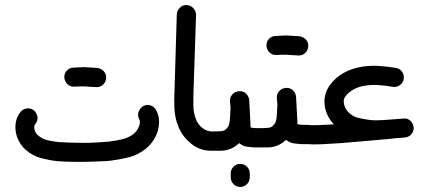

<svg xmlns="http://www.w3.org/2000/svg" viewBox="-20 -595 1673 758"><path d="M360 -251Q335 -252 326 -253Q317 -254 312.5 -254Q308 -254 301.5 -254Q295 -254 273 -253Q257 -252 246 -263Q235 -274 234 -289Q233 -305 244 -316.5Q255 -328 270 -328Q293 -329 300.5 -329.5Q308 -330 313 -330Q318 -330 327.5 -329Q337 -328 363 -327Q379 -325 389.5 -314Q400 -303 399 -287Q398 -272 387.5 -261.5Q377 -251 362 -251ZM280 44Q241 44 205 41Q176 38 143 29.5Q110 21 82 -3Q67 -16 56.5 -34.5Q46 -53 42.5 -73.5Q39 -94 43 -115Q47 -136 61 -153Q71 -165 86.5 -167Q102 -169 114 -159Q126 -148 128 -133Q130 -118 119 -105Q113 -97 116.5 -83Q120 -69 131 -60Q147 -46 169 -41Q191 -36 212 -34Q231 -33 256.5 -32Q282 -31 309 -31Q336 -31 362.5 -32.5Q389 -34 410 -36Q436 -39 461.5 -45Q487 -51 506 -65Q520 -76 528 -94Q536 -112 529 -126Q522 -140 527.5 -154.5Q533 -169 547 -177Q561 -184 575.5 -178.5Q590 -173 597 -159Q608 -138 608 -115.5Q608 -93 601 -72.5Q594 -52 581 -34.5Q568 -17 552 -5Q522 18 486.5 26.5Q451 35 419 39Q406 41 387.5 41.5Q369 42 349 43Q329 44 310.5 44Q292 44 280 44Z M811 0Q769 0 735 -27.5Q701 -55 686 -91Q670 -128 668.5 -167Q667 -206 669 -239L678 -539Q679 -554 690.5 -565Q702 -576 717 -575Q733 -574 743.5 -562.5Q754 -551 754 -536L744 -236Q743 -207 743.5 -176.5Q744 -146 755 -121Q763 -102 780 -89Q797 -76 818 -76Q834 -76 846.5 -68.5Q859 -61 862 -46Q865 -30 856 -17Q847 -4 831 -2Q826 -1 821 -0.5Q816 0 811 0Z M813 0Q797 0 787 -12Q777 -24 778 -40Q779 -56 790.5 -66Q802 -76 818 -76Q844 -76 855 -77.5Q866 -79 871 -84Q876 -89 879.5 -93.5Q883 -98 885 -106.5Q887 -115 888 -128.5Q889 -142 890 -166V-171L888 -195Q887 -211 897.5 -222.5Q908 -234 924 -235Q941 -236 952 -225Q963 -214 964 -198L969 -102V-92Q971 -91 978.5 -90Q986 -89 1008 -89Q1024 -89 1034.5 -77.5Q1045 -66 1045 -50Q1044 -35 1033.5 -24Q1023 -13 1007 -13H982Q971 -14 955 -16Q939 -18 924 -30L922 -28Q891 0 852 0ZM928 143Q913 143 902 132Q891 121 891 105V89Q891 74 902 63Q913 52 928 52Q944 52 955 63Q966 74 966 89V105Q966 121 955 132Q944 143 928 143Z M1158 -376Q1133 -377 1124 -378Q1115 -379 1110.5 -379Q1106 -379 1099.5 -379Q1093 -379 1071 -378Q1055 -377 1044 -388Q1033 -399 1032 -414Q1031 -430 1042 -441.5Q1053 -453 1068 -453Q1091 -454 1098.5 -454.5Q1106 -455 1111 -455Q1116 -455 1125.5 -454Q1135 -453 1161 -452Q1177 -450 1187.5 -439Q1198 -428 1197 -412Q1196 -397 1185.5 -386.5Q1175 -376 1160 -376ZM998 -13Q982 -13 972 -25Q962 -37 963 -53Q964 -69 975.5 -79Q987 -89 1003 -89Q1029 -89 1040 -90.5Q1051 -92 1056 -97Q1061 -102 1064.5 -106.5Q1068 -111 1070 -119.5Q1072 -128 1073 -141.5Q1074 -155 1075 -179V-184L1073 -208Q1072 -224 1082.5 -235.5Q1093 -247 1109 -248Q1126 -249 1137 -238Q1148 -227 1149 -211L1154 -115V-105Q1156 -104 1163.5 -103Q1171 -102 1193 -102Q1209 -102 1219.5 -90.5Q1230 -79 1230 -63Q1229 -48 1218.5 -37Q1208 -26 1192 -26H1167Q1156 -27 1140 -29Q1124 -31 1109 -43L1107 -41Q1076 -13 1037 -13Z M1192 -26Q1177 -26 1166 -36.5Q1155 -47 1154 -62Q1153 -78 1164 -89.5Q1175 -101 1190 -102Q1207 -100 1235 -101Q1263 -102 1298 -104Q1266 -139 1261.5 -181.5Q1257 -224 1283 -260Q1326 -318 1411 -332Q1445 -337 1478.5 -334.5Q1512 -332 1542 -327Q1558 -325 1567 -312.5Q1576 -300 1574 -284Q1572 -269 1559.5 -259.5Q1547 -250 1532 -252Q1503 -257 1475.5 -259Q1448 -261 1422 -257Q1396 -253 1376 -242Q1356 -231 1344 -215Q1337 -205 1337 -195Q1337 -185 1340.5 -175.5Q1344 -166 1350 -158.5Q1356 -151 1362 -146Q1376 -134 1395 -129.5Q1414 -125 1436 -122Q1450 -120 1464.5 -120Q1479 -120 1494 -121Q1542 -125 1573 -127Q1589 -129 1600.5 -118Q1612 -107 1613 -91Q1614 -76 1603.5 -64.5Q1593 -53 1577 -52L1538 -49Q1525 -47 1512.5 -46Q1500 -45 1488 -44Q1451 -41 1408.5 -37Q1366 -33 1325.5 -30Q1285 -27 1250 -25.5Q1215 -24 1194 -26Z"/></svg>

Font: Dongol
Style: Regular
Weight: 400
Designer: Abdo Mohamed and Ibrahim Hamdi
Foundry: Protype Foundry
Version: Version 1.000;hotconv 1.0.109;makeotfexe 2.5.65596